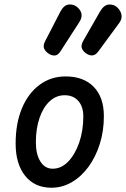

<svg xmlns="http://www.w3.org/2000/svg" viewBox="-20 -854 576 878"><path d="M215 4.5Q139 4.5 95.2 -49.8Q51.5 -104 51.5 -197.5Q51.5 -289.5 80.2 -358.5Q109 -427.5 160.8 -466Q212.5 -504.5 280 -504.5Q362 -504.5 408.5 -457Q455 -409.5 455 -322.5Q455 -254.5 436.2 -195.2Q417.5 -136 384.5 -91Q351.5 -46 308 -20.8Q264.5 4.5 215 4.5ZM221 -82.5Q260.5 -82.5 292 -115.2Q323.5 -148 342.2 -202.2Q361 -256.5 361 -322Q361 -366.5 338 -392.5Q315 -418.5 275.5 -418.5Q237 -418.5 207.2 -391Q177.5 -363.5 160.8 -314.8Q144 -266 144 -203.5Q144 -149 164.5 -115.8Q185 -82.5 221 -82.5ZM376.5 -608Q362 -617 355.2 -631Q348.5 -645 360 -666L437.5 -801.5Q455.5 -832 478.2 -833.2Q501 -834.5 516 -820.5Q532.5 -804.5 535.5 -786Q538.5 -767.5 526 -750L430.5 -620Q417.5 -602 403.8 -600.8Q390 -599.5 376.5 -608ZM203.5 -608Q189 -617 182.2 -630.8Q175.5 -644.5 186.5 -666L256.5 -801.5Q273.5 -832.5 296.5 -833.5Q319.5 -834.5 335 -820Q351.5 -804.5 353 -787.5Q354.5 -770.5 342.5 -752.5L257 -620Q245 -601 230.8 -600.2Q216.5 -599.5 203.5 -608Z"/></svg>

Font: Edu AU VIC WA NT Pre Medium
Style: Regular
Weight: 500
Designer: Tina and Corey Anderson, Eben Sorkin, Mirko Velimirovic
Foundry: Google for Education
Version: Version 1.001